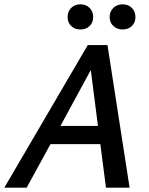

<svg xmlns="http://www.w3.org/2000/svg" viewBox="-32 -866 688 886"><path d="M280 -787Q280 -813 296.5 -829.5Q313 -846 339 -846Q365 -846 381.5 -829.5Q398 -813 398 -787Q398 -762 381.5 -746Q365 -730 339 -730Q313 -730 296.5 -746Q280 -762 280 -787ZM593 -787Q593 -762 576.5 -746Q560 -730 534 -730Q508 -730 491 -746Q474 -762 474 -787Q474 -813 491 -829.5Q508 -846 534 -846Q560 -846 576.5 -829.5Q593 -813 593 -787ZM373 -658H464L566 0H457L431 -201H201L91 0H-12ZM247 -285H420L387 -543Z"/></svg>

Font: EauTestInfant Semibold
Style: Italic
Weight: 600
Italic angle: -12°
Designer: Christian Thalmann (Catharsis Fonts)
Version: Version 0.001;PS 000.001;hotconv 1.0.88;makeotf.lib2.5.64775